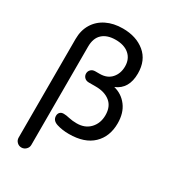

<svg xmlns="http://www.w3.org/2000/svg" viewBox="-224 -842 1067 1189"><g transform="rotate(30 309.5 -247.5)"><path d="M76.2 184.6V-520.5Q76.2 -582 104 -627.9Q131.8 -673.8 182.1 -698.7Q232.4 -723.6 298.8 -723.6Q394.5 -723.6 456.1 -672.9Q517.6 -622.1 517.6 -528.3Q517.6 -418 432.6 -382.8Q491.2 -368.2 527.3 -320.3Q563.5 -272.5 563.5 -198.2Q563.5 -103.5 504.4 -46.9Q445.3 9.8 334 9.8Q286.1 9.8 247.6 -2.4Q209 -14.6 209 -47.9Q209 -63.5 218.3 -73.2Q227.5 -83 245.1 -83Q262.7 -83 287.1 -77.1Q312.5 -71.3 342.8 -71.3Q402.3 -71.3 437.5 -108.9Q472.7 -146.5 472.7 -204.1Q472.7 -265.6 434.1 -296.9Q395.5 -328.1 332 -328.1H282.2Q262.7 -328.1 251 -339.8Q239.3 -351.6 239.3 -368.2Q239.3 -384.8 251 -396.5Q262.7 -408.2 282.2 -408.2H313.5Q367.2 -408.2 397 -441.9Q426.8 -475.6 426.8 -526.4Q426.8 -579.1 391.6 -609.9Q356.4 -640.6 294.9 -640.6Q234.4 -640.6 200.7 -609.9Q167 -579.1 167 -518.6V184.6Q167 203.1 153.3 216.3Q139.6 229.5 121.1 229.5Q102.5 229.5 89.4 216.3Q76.2 203.1 76.2 184.6Z"/></g></svg>

Font: jf-openhuninn-2.1
Style: Regular
Weight: 400
Designer: [Kosugi Maru]
Designed by MOTOYA      

[Varela Round]
Joe Prince (Latin component); Avraham Cornfeld (Hebrew component)
Foundry: justfont Co., Ltd.
Version: 2.1